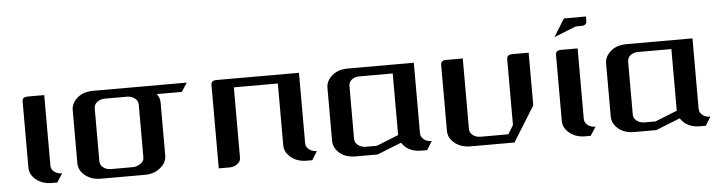

<svg xmlns="http://www.w3.org/2000/svg" viewBox="-35 -551 2546 679"><g transform="rotate(-5 1237.5 -211.0)"><path d="M47.9 -62V-295.9Q47.9 -312 66.9 -312H126V-62Q126 -48.3 137.2 -39.6Q148.4 -30.8 165 -30.8L145 0H126Q92.8 0 70.3 -18.1Q47.9 -36.1 47.9 -62Z M221.7 -62V-250Q221.7 -274.9 243.7 -293.9Q265.1 -312 299.8 -312H631.8L611.8 -280.8H522.9Q533.7 -267.1 533.7 -250V-62Q533.7 -36.6 510.7 -18.1Q488.3 0 456.1 0H299.8Q266.6 0 244.1 -18.1Q221.7 -36.1 221.7 -62ZM299.8 -62Q299.8 -48.3 311 -39.6Q322.3 -30.8 338.9 -30.8H417Q429.2 -30.8 443.8 -40Q456.1 -48.3 456.1 -62V-250Q456.1 -263.2 444.3 -272Q432.6 -280.8 417 -280.8H338.9Q322.3 -280.8 311 -272Q299.8 -263.2 299.8 -250Z M718.3 0V-295.9Q718.3 -312 737.3 -312H1030.3V-62Q1030.3 -48.3 1042 -39.6Q1053.7 -30.8 1069.3 -30.8L1050.3 0H1030.3Q997.6 0 975.1 -18.1Q952.6 -36.1 952.6 -62V-280.8H796.4V-30.8Q796.4 -17.1 784.2 -8.8Q772.5 0 757.3 0Z M1126 -62V-250Q1126 -274.9 1147.9 -293.9Q1169.4 -312 1204.1 -312H1438V-62Q1438 -48.3 1449.2 -39.6Q1460 -30.8 1477.1 -30.8L1458 0H1438Q1403.8 0 1382.3 -18.1Q1373 -26.9 1368.2 -34.2L1282.2 0H1204.1Q1169.4 0 1147.9 -18.1Q1126 -37.1 1126 -62ZM1204.1 -62Q1204.1 -48.8 1215.3 -40Q1227.1 -30.8 1243.2 -30.8H1282.2L1360.4 -62V-280.8H1243.2Q1225.6 -280.8 1215.3 -272.5Q1204.1 -263.7 1204.1 -250Z M1533.7 -62V-295.9Q1533.7 -312 1552.7 -312H1611.8V-62Q1611.8 -48.3 1623 -39.6Q1634.3 -30.8 1650.9 -30.8H1749L1768.1 -62V-295.9Q1768.1 -312 1787.6 -312H1845.7V-125L1768.1 0H1611.8Q1578.6 0 1556.2 -18.1Q1533.7 -36.1 1533.7 -62Z M1941.4 -358.9 1980.5 -421.9H2058.6V-405.8Q2058.6 -390.1 2039.6 -390.1H2019.5ZM1941.4 -62V-295.9Q1941.4 -312 1960.4 -312H2019.5V-62Q2019.5 -48.3 2030.8 -39.6Q2042 -30.8 2058.6 -30.8L2038.6 0H2019.5Q1986.3 0 1963.9 -18.1Q1941.4 -36.1 1941.4 -62Z M2115.2 -62V-250Q2115.2 -274.9 2137.2 -293.9Q2158.7 -312 2193.4 -312H2427.2V-62Q2427.2 -48.3 2438.5 -39.6Q2449.2 -30.8 2466.3 -30.8L2447.3 0H2427.2Q2393.1 0 2371.6 -18.1Q2362.3 -26.9 2357.4 -34.2L2271.5 0H2193.4Q2158.7 0 2137.2 -18.1Q2115.2 -37.1 2115.2 -62ZM2193.4 -62Q2193.4 -48.8 2204.6 -40Q2216.3 -30.8 2232.4 -30.8H2271.5L2349.6 -62V-280.8H2232.4Q2214.8 -280.8 2204.6 -272.5Q2193.4 -263.7 2193.4 -250Z"/></g></svg>

Font: Hhenum
Style: Regular
Weight: 400
Designer: T. Christopher White
Version: Version 1.0